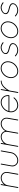

<svg xmlns="http://www.w3.org/2000/svg" viewBox="2400 -2930 532 5371"><g transform="rotate(-90 2665.5 -244.0)"><path d="M464 -13 514 -295Q517 -310 517 -324Q517 -385 477 -424Q437 -463 375 -464Q302 -464 241.5 -413Q181 -362 168 -291L119 -8Q119 -6 117 -4Q117 -3 116 -3Q116 -1 114 -1L113 0Q112 1 110 1Q109 2 108 2H106H104Q92 0 94 -13L144 -295V-296L176 -479Q178 -491 191 -489Q203 -487 201 -474L186 -392Q220 -436 270 -462.5Q320 -489 375 -489Q445 -489 495 -442Q541 -396 541 -324Q541 -309 538 -291L490 -8Q488 2 476 2H474Q462 0 464 -13Z M1131 -489Q1144 -485 1142 -474L1092 -195Q1078 -114 1011.5 -57Q945 0 864 0Q789 0 744 -47Q696 -95 696 -164Q696 -183 700 -199L749 -478Q751 -491 764 -489Q776 -485 774 -474L724 -195Q722 -184 722 -164Q722 -103 761.5 -64Q801 -25 864 -25Q935 -24 995 -75.5Q1055 -127 1067 -199L1117 -478Q1119 -491 1131 -489Z M1982 -15 2031 -295Q2034 -312 2034 -325Q2034 -385 1994.5 -424Q1955 -463 1892 -464Q1821 -464 1761 -414Q1701 -364 1688 -294Q1688 -292 1687 -291L1639 -10Q1638 -3 1630 -1Q1629 0 1628 0H1627H1624Q1612 -2 1614 -15L1662 -295Q1663 -296 1663 -298Q1665 -307 1665 -325Q1665 -386 1626 -424.5Q1587 -463 1524 -464Q1453 -464 1393 -413.5Q1333 -363 1320 -292L1270 -10Q1270 -8 1268 -6V-5Q1266 -3 1265 -3L1264 -2Q1263 -1 1261 -1Q1261 0 1259 0H1258H1256Q1243 -2 1245 -15L1295 -295V-296L1327 -479Q1330 -491 1342 -489Q1354 -487 1352 -474L1337 -392Q1371 -436 1421 -462.5Q1471 -489 1524 -489Q1596 -489 1645 -442Q1677 -407 1687 -363Q1718 -419 1773.5 -454Q1829 -489 1892 -489Q1963 -489 2012 -442Q2059 -395 2059 -325Q2059 -309 2056 -291L2007 -10Q2005 0 1994 0H1992Q1980 -2 1982 -15Z M2210 -203Q2210 -228 2214 -247Q2232 -348 2313 -418.5Q2394 -489 2491 -489Q2578 -490 2634 -431Q2690 -375 2690 -287Q2690 -269 2689 -260L2688 -258V-256Q2684 -247 2676 -247H2240Q2239 -245 2239 -242Q2235 -226 2235 -203Q2235 -126 2284 -76Q2333 -26 2410 -26Q2464 -26 2516 -53Q2568 -80 2605 -126Q2612 -135 2623 -128Q2632 -119 2625 -110Q2536 -2 2410 0Q2322 0 2266 -59Q2210 -115 2210 -203ZM2491 -464Q2411 -465 2341 -409.5Q2271 -354 2246 -272H2664Q2665 -277 2665 -287Q2665 -364 2616.5 -414Q2568 -464 2491 -464Z M2849 -489Q2861 -486 2859 -474L2831 -315Q2850 -343 2870 -368Q2970 -489 3085 -489Q3098 -489 3098 -476Q3098 -464 3085 -464Q3042 -464 3000.5 -444.5Q2959 -425 2927 -392.5Q2895 -360 2873.5 -332Q2852 -304 2835 -274L2818 -240L2777 -9Q2775 1 2765 1H2762Q2750 -1 2752 -13L2834 -478Q2836 -491 2849 -489Z M3637 -288Q3637 -263 3633 -243L3621 -245L3633 -243Q3615 -142 3536 -71.5Q3457 -1 3361 0Q3276 0 3221 -58Q3167 -117 3167 -202Q3167 -227 3171 -247Q3189 -348 3268 -419Q3347 -490 3443 -490Q3528 -490 3583 -432Q3637 -375 3637 -288ZM3608 -247Q3612 -266 3612 -288Q3611 -365 3564 -415Q3517 -465 3443 -465H3442Q3357 -465 3284.5 -399.5Q3212 -334 3196 -243Q3192 -224 3192 -202Q3192 -125 3239 -75.5Q3286 -26 3361 -25Q3446 -25 3519 -90.5Q3592 -156 3608 -247Z M3778 -71Q3769 -78 3779 -88Q3790 -99 3797 -90Q3863 -26 3947 -26Q4012 -26 4061 -59Q4110 -90 4118 -135Q4125 -175 4089 -202Q4055 -228 3982 -242H3981Q3909 -257 3875 -283Q3831 -315 3841 -366Q3851 -419 3905.5 -454.5Q3960 -490 4027 -490Q4056 -490 4084.5 -480Q4113 -470 4127.5 -460.5Q4142 -451 4166 -434Q4176 -426 4167 -417Q4158 -406 4149 -413Q4127 -429 4112.5 -438Q4098 -447 4073 -456Q4048 -465 4022 -465Q3965 -465 3918 -435Q3872 -405 3866 -366Q3859 -331 3892 -304Q3923 -280 3989 -267H3991Q4071 -250 4107 -223Q4153 -187 4143 -135Q4133 -78 4074 -39.5Q4015 -1 3943 -1Q3852 -1 3778 -71Z M4754 -288Q4754 -263 4750 -243L4738 -245L4750 -243Q4732 -142 4653 -71.5Q4574 -1 4478 0Q4393 0 4338 -58Q4284 -117 4284 -202Q4284 -227 4288 -247Q4306 -348 4385 -419Q4464 -490 4560 -490Q4645 -490 4700 -432Q4754 -375 4754 -288ZM4725 -247Q4729 -266 4729 -288Q4728 -365 4681 -415Q4634 -465 4560 -465H4559Q4474 -465 4401.5 -399.5Q4329 -334 4313 -243Q4309 -224 4309 -202Q4309 -125 4356 -75.5Q4403 -26 4478 -25Q4563 -25 4636 -90.5Q4709 -156 4725 -247Z M4895 -71Q4886 -78 4896 -88Q4907 -99 4914 -90Q4980 -26 5064 -26Q5129 -26 5178 -59Q5227 -90 5235 -135Q5242 -175 5206 -202Q5172 -228 5099 -242H5098Q5026 -257 4992 -283Q4948 -315 4958 -366Q4968 -419 5022.5 -454.5Q5077 -490 5144 -490Q5173 -490 5201.5 -480Q5230 -470 5244.5 -460.5Q5259 -451 5283 -434Q5293 -426 5284 -417Q5275 -406 5266 -413Q5244 -429 5229.5 -438Q5215 -447 5190 -456Q5165 -465 5139 -465Q5082 -465 5035 -435Q4989 -405 4983 -366Q4976 -331 5009 -304Q5040 -280 5106 -267H5108Q5188 -250 5224 -223Q5270 -187 5260 -135Q5250 -78 5191 -39.5Q5132 -1 5060 -1Q4969 -1 4895 -71Z"/></g></svg>

Font: Quicksand
Style: Light Italic
Weight: 300
Italic angle: -12°
Designer: Andrew Paglinawan
Foundry: Andrew Paglinawan
Version: 1.002